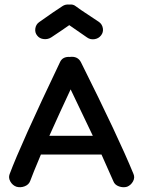

<svg xmlns="http://www.w3.org/2000/svg" viewBox="-20 -807 629 840"><path d="M52 10Q35 4 25.5 -12.5Q16 -29 22 -45Q71 -176 242 -534Q253 -560 286 -558Q320 -562 334 -535Q498 -207 564 -46Q571 -30 562 -13.5Q553 3 536 10Q519 15 500.5 8.5Q482 2 476 -14Q459 -53 424 -131H159Q122 -43 112 -15Q106 1 88 8Q70 15 52 10ZM205 -644Q190 -634 171.5 -636Q153 -638 143 -651Q132 -664 134.5 -682Q137 -700 151 -710Q220 -759 253 -780Q266 -789 284 -787Q300 -789 311 -780Q331 -765 367 -741.5Q403 -718 413 -711Q427 -701 430 -683.5Q433 -666 422 -652Q411 -638 393 -635.5Q375 -633 361 -643L283 -697Q279 -694 249 -673.5Q219 -653 205 -644ZM386 -213Q356 -277 289 -416Q244 -320 196 -213Z"/></svg>

Font: Hoogli
Style: Bold
Weight: 700
Designer: Anand Singh Naorem
Foundry: Brand New Type
Version: Version 1.00 b007